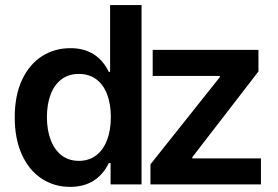

<svg xmlns="http://www.w3.org/2000/svg" viewBox="-20 -727 1098 757"><path d="M38.1 -264.6Q38.1 -350.6 66.9 -412.1Q95.7 -473.6 145.5 -505.4Q195.3 -537.1 257.8 -537.1Q363.3 -537.1 409.2 -443.4H414.1V-707H538.1V0H416V-84H409.2Q362.3 9.8 256.8 9.8Q193.8 9.8 144.3 -22.7Q94.7 -55.2 66.4 -117.2Q38.1 -179.2 38.1 -264.6ZM417 -265.6Q417 -316.9 402.3 -355.2Q387.7 -393.6 359.4 -414.6Q331.1 -435.5 291 -435.5Q250.5 -435.5 222.2 -414.1Q193.8 -392.6 179.4 -354Q165 -315.4 165 -265.6Q165 -214.8 179.7 -175.8Q194.3 -136.7 222.7 -114.7Q251 -92.8 291 -92.8Q330.6 -92.8 358.9 -114.3Q387.2 -135.7 402.1 -174.8Q417 -213.9 417 -265.6ZM573.2 -79.1 846.7 -422.9V-427.7H582V-530.3H999V-445.3L738.3 -107.4V-102.5H1008.8V0H573.2Z"/></svg>

Font: Pretendard SemiBold
Style: Regular
Weight: 600
Designer: Base glyphs from Inter by Rasmus Andersson; Hangeul glyphs from Noto Sans CJK(Source Han Sans) by Jang Soo-young and Kan
Foundry: Kil Hyung-jin
Version: Version 1.309